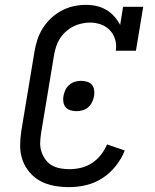

<svg xmlns="http://www.w3.org/2000/svg" viewBox="-20 -763 640 791"><path d="M265 8Q234 8 203.5 2.5Q173 -3 147.5 -16.5Q122 -30 102.5 -52.5Q83 -75 73 -103Q63 -131 63 -162Q63 -193 68 -225L122 -550Q126 -575 134 -599.5Q142 -624 156.5 -647Q171 -670 191 -688.5Q211 -707 234.5 -719.5Q258 -732 283.5 -737.5Q309 -743 334 -743Q357 -743 378.5 -738Q400 -733 418.5 -722Q437 -711 451 -695Q465 -679 475 -660L487 -735H570L540 -554H457Q461 -578 454.5 -600Q448 -622 433 -638Q418 -654 396.5 -662Q375 -670 351 -670Q334 -670 316 -666Q298 -662 282 -654Q266 -646 251.5 -633Q237 -620 227 -604.5Q217 -589 211.5 -572Q206 -555 203 -538L149 -213Q146 -193 145.5 -174Q145 -155 151 -137.5Q157 -120 167.5 -105.5Q178 -91 193.5 -82Q209 -73 228 -69.5Q247 -66 266 -66Q289 -66 313 -71.5Q337 -77 358.5 -91Q380 -105 396 -125.5Q412 -146 421 -168L494 -143Q481 -110 457.5 -80Q434 -50 402.5 -29.5Q371 -9 335.5 -0.5Q300 8 265 8ZM295 -305Q283 -305 271 -308.5Q259 -312 251.5 -320Q244 -328 241.5 -340.5Q239 -353 241 -365Q243 -378 248.5 -390.5Q254 -403 264.5 -412.5Q275 -422 288 -426Q301 -430 314 -430Q326 -430 338 -426.5Q350 -423 357.5 -415Q365 -407 367.5 -394.5Q370 -382 368 -370Q366 -357 360.5 -344.5Q355 -332 345 -322.5Q335 -313 321.5 -309Q308 -305 295 -305Z"/></svg>

Font: Iosevka Etoile
Style: Italic
Weight: 400
Italic angle: -9°
Designer: Belleve Invis
Foundry: Belleve Invis
Version: Version 22.1.2; ttfautohint (v1.8.4)